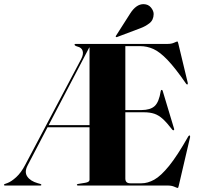

<svg xmlns="http://www.w3.org/2000/svg" viewBox="-34 -917 978 949"><path d="M408.5 -28V-288H201L102.5 -99.5Q85.5 -67 100.8 -44.5Q116 -22 152.5 -11.5L165 -8Q170.5 -6 170.5 -3.5Q170.5 0 166 0H-10Q-14.5 0 -14.5 -3.5Q-14.5 -6 -9 -8L2 -12Q21.5 -19 46 -41.2Q70.5 -63.5 90.5 -102L367.5 -625.5Q379.5 -649 374.5 -665.5Q369.5 -682 348.5 -687Q334.5 -691 334.5 -696.5Q334.5 -700 340 -700H795.5Q813.5 -700 826.8 -706Q840 -712 842.5 -712Q845 -712 847.5 -701L894 -507.5Q895 -501 892.5 -499.5Q889.5 -498.5 886 -503Q832.5 -580.5 794.2 -620.5Q756 -660.5 724.2 -674.8Q692.5 -689 658.5 -689H585.5V-373H664.5Q709 -373 730.5 -392.8Q752 -412.5 760.5 -467Q761.5 -472.5 765 -472.5Q769 -473 770.5 -466.5L826.5 -280.5Q828 -275 825 -273.5Q821.5 -272 818 -275.5Q791.5 -310 771 -328.8Q750.5 -347.5 728.8 -354.8Q707 -362 678.5 -362H585.5V-34.5Q585.5 -11 610 -11H665.5Q696 -11 728.5 -29Q761 -47 801.8 -97.2Q842.5 -147.5 897 -243.5Q901 -248.5 903.5 -247.5Q906.5 -246 905.5 -239L849.5 1Q847 12 845 12Q841 12 827.8 6Q814.5 0 794 0H351.5Q346 0 346 -3.5Q346 -7 353 -8L387 -13.5Q408.5 -17 408.5 -28ZM407 -682 206.5 -298.5H408.5V-682ZM609 -849.5Q639 -897 676 -896.5Q699 -896 712.2 -879.8Q725.5 -863.5 725.5 -847.5Q725 -818 704.8 -802.2Q684.5 -786.5 660 -777.5L544.5 -734Q540 -732.5 538.5 -735Q537 -737.5 539.5 -740.5Z"/></svg>

Font: Fraunces 144pt S000
Style: Bold
Weight: 700
Version: Version 1.000; ttfautohint (v1.8.3)